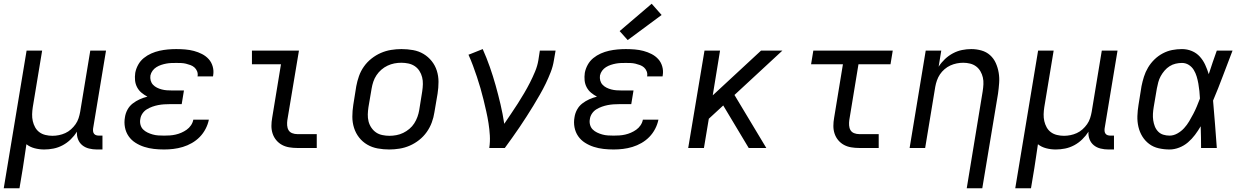

<svg xmlns="http://www.w3.org/2000/svg" viewBox="-24 -790 6644 1025"><path d="M-4 215 118 -520H201L151 -218Q148 -199 147.5 -180Q147 -161 151 -143.5Q155 -126 163.5 -110.5Q172 -95 186 -84.5Q200 -74 218.5 -69.5Q237 -65 256 -65Q273 -65 290.5 -68.5Q308 -72 324.5 -79.5Q341 -87 355 -99.5Q369 -112 379.5 -127Q390 -142 395.5 -159Q401 -176 404 -193L458 -520H542L473 -104Q472 -96 473 -88.5Q474 -81 478.5 -75.5Q483 -70 490 -68Q497 -66 505 -66H523V8H493Q472 8 451.5 3Q431 -2 415.5 -14.5Q400 -27 392.5 -46.5Q385 -66 387 -87Q373 -65 353.5 -46Q334 -27 310.5 -14.5Q287 -2 262 3Q237 8 212 8Q186 8 161 1.5Q136 -5 117 -20Q112 12 107.5 44Q103 76 98 107L80 215Z M852 8Q824 8 797.5 5Q771 2 746 -6Q721 -14 699 -28Q677 -42 662.5 -63Q648 -84 643 -110.5Q638 -137 643 -164Q646 -185 656.5 -204.5Q667 -224 684.5 -237.5Q702 -251 722 -260Q742 -269 763 -274Q763 -274 763 -274Q763 -274 763 -274Q763 -274 763 -274Q763 -274 763 -274Q746 -283 731.5 -295Q717 -307 708 -324Q699 -341 697 -360.5Q695 -380 698 -401Q702 -423 713.5 -444Q725 -465 743.5 -480Q762 -495 783.5 -504.5Q805 -514 827.5 -519Q850 -524 872.5 -526Q895 -528 917 -528Q941 -528 965 -526Q989 -524 1011.5 -518Q1034 -512 1054.5 -501.5Q1075 -491 1090 -474.5Q1105 -458 1111.5 -435Q1118 -412 1114 -388Q1114 -386 1113.5 -384.5Q1113 -383 1113 -382H1030Q1030 -382 1030.5 -383Q1031 -384 1031 -384Q1033 -398 1028 -410Q1023 -422 1014 -430Q1005 -438 993 -442.5Q981 -447 968.5 -450Q956 -453 943 -453.5Q930 -454 917 -454Q903 -454 890 -453.5Q877 -453 863.5 -450.5Q850 -448 836.5 -443.5Q823 -439 811 -431.5Q799 -424 790.5 -412.5Q782 -401 779 -387Q777 -373 780.5 -360Q784 -347 793 -337.5Q802 -328 814 -322Q826 -316 839.5 -312.5Q853 -309 866.5 -308Q880 -307 895 -307H958L946 -234H882Q867 -234 851.5 -233Q836 -232 820.5 -229Q805 -226 789.5 -220.5Q774 -215 760 -206.5Q746 -198 736.5 -184Q727 -170 725 -154Q722 -139 726 -124Q730 -109 740 -99Q750 -89 763.5 -82.5Q777 -76 791.5 -72Q806 -68 821 -67Q836 -66 852 -66Q867 -66 882.5 -67Q898 -68 913.5 -71.5Q929 -75 944 -81.5Q959 -88 972.5 -97.5Q986 -107 995.5 -121Q1005 -135 1008 -151H1091Q1086 -126 1073.5 -102Q1061 -78 1042.5 -59Q1024 -40 1000.5 -26.5Q977 -13 952 -5.5Q927 2 902 5Q877 8 852 8Z M1563 0Q1541 0 1520 -3.5Q1499 -7 1481.5 -16.5Q1464 -26 1451 -41.5Q1438 -57 1431.5 -76.5Q1425 -96 1425 -117.5Q1425 -139 1429 -161L1476 -447H1321V-520H1572L1510 -149Q1508 -135 1509 -120.5Q1510 -106 1516.5 -95Q1523 -84 1536 -79Q1549 -74 1563 -74H1667V0Z M2054 8Q2023 8 1992.5 2.5Q1962 -3 1936.5 -18Q1911 -33 1893 -56Q1875 -79 1866 -107.5Q1857 -136 1857 -167Q1857 -198 1862 -230L1878 -330Q1883 -357 1892.5 -384Q1902 -411 1919 -435Q1936 -459 1959.5 -477.5Q1983 -496 2009.5 -507.5Q2036 -519 2064 -523.5Q2092 -528 2119 -528Q2151 -528 2181.5 -522.5Q2212 -517 2237 -502Q2262 -487 2280.5 -464Q2299 -441 2308 -412.5Q2317 -384 2317 -353Q2317 -322 2312 -290L2295 -190Q2291 -163 2281 -136Q2271 -109 2254 -85Q2237 -61 2213.5 -42.5Q2190 -24 2163.5 -12.5Q2137 -1 2109 3.5Q2081 8 2054 8ZM2055 -65Q2073 -65 2092 -68.5Q2111 -72 2128.5 -80.5Q2146 -89 2161.5 -102Q2177 -115 2187.5 -131.5Q2198 -148 2204.5 -166Q2211 -184 2214 -202L2230 -302Q2233 -322 2233.5 -341Q2234 -360 2229.5 -378Q2225 -396 2215 -411.5Q2205 -427 2190 -437Q2175 -447 2156.5 -451Q2138 -455 2118 -455Q2100 -455 2081.5 -451.5Q2063 -448 2045 -439.5Q2027 -431 2012 -418Q1997 -405 1986 -388.5Q1975 -372 1969 -354Q1963 -336 1960 -318L1943 -218Q1940 -198 1939.5 -179Q1939 -160 1943.5 -142Q1948 -124 1958.5 -108.5Q1969 -93 1983.5 -83Q1998 -73 2017 -69Q2036 -65 2055 -65Z M2588 0Q2593 -34 2591 -67Q2589 -100 2584 -132Q2579 -164 2572 -195Q2565 -226 2557.5 -257Q2550 -288 2541 -319Q2532 -350 2522 -380Q2512 -410 2501 -439.5Q2490 -469 2477 -498L2488 -502L2553 -528Q2574 -481 2591 -432.5Q2608 -384 2622 -334Q2636 -284 2648 -233Q2660 -182 2668 -129Q2686 -156 2704.5 -183Q2723 -210 2740.5 -237.5Q2758 -265 2774.5 -293Q2791 -321 2805.5 -349.5Q2820 -378 2832.5 -408Q2845 -438 2850 -468L2858 -520H2942L2933 -468Q2928 -436 2916 -405Q2904 -374 2889.5 -344Q2875 -314 2858 -284.5Q2841 -255 2823.5 -226Q2806 -197 2787.5 -168.5Q2769 -140 2750 -111.5Q2731 -83 2711 -55.5Q2691 -28 2671 0Z M3252 8Q3224 8 3197.5 5Q3171 2 3146 -6Q3121 -14 3099 -28Q3077 -42 3062.5 -63Q3048 -84 3043 -110.5Q3038 -137 3043 -164Q3046 -185 3056.5 -204.5Q3067 -224 3084.5 -237.5Q3102 -251 3122 -260Q3142 -269 3163 -274Q3163 -274 3163 -274Q3163 -274 3163 -274Q3163 -274 3163 -274Q3163 -274 3163 -274Q3146 -283 3131.5 -295Q3117 -307 3108 -324Q3099 -341 3097 -360.5Q3095 -380 3098 -401Q3102 -423 3113.5 -444Q3125 -465 3143.5 -480Q3162 -495 3183.5 -504.5Q3205 -514 3227.5 -519Q3250 -524 3272.5 -526Q3295 -528 3317 -528Q3341 -528 3365 -526Q3389 -524 3411.5 -518Q3434 -512 3454.5 -501.5Q3475 -491 3490 -474.5Q3505 -458 3511.5 -435Q3518 -412 3514 -388Q3514 -386 3513.5 -384.5Q3513 -383 3513 -382H3430Q3430 -382 3430.5 -383Q3431 -384 3431 -384Q3433 -398 3428 -410Q3423 -422 3414 -430Q3405 -438 3393 -442.5Q3381 -447 3368.5 -450Q3356 -453 3343 -453.5Q3330 -454 3317 -454Q3303 -454 3290 -453.5Q3277 -453 3263.5 -450.5Q3250 -448 3236.5 -443.5Q3223 -439 3211 -431.5Q3199 -424 3190.5 -412.5Q3182 -401 3179 -387Q3177 -373 3180.5 -360Q3184 -347 3193 -337.5Q3202 -328 3214 -322Q3226 -316 3239.5 -312.5Q3253 -309 3266.5 -308Q3280 -307 3295 -307H3358L3346 -234H3282Q3267 -234 3251.5 -233Q3236 -232 3220.5 -229Q3205 -226 3189.5 -220.5Q3174 -215 3160 -206.5Q3146 -198 3136.5 -184Q3127 -170 3125 -154Q3122 -139 3126 -124Q3130 -109 3140 -99Q3150 -89 3163.5 -82.5Q3177 -76 3191.5 -72Q3206 -68 3221 -67Q3236 -66 3252 -66Q3267 -66 3282.5 -67Q3298 -68 3313.5 -71.5Q3329 -75 3344 -81.5Q3359 -88 3372.5 -97.5Q3386 -107 3395.5 -121Q3405 -135 3408 -151H3491Q3486 -126 3473.5 -102Q3461 -78 3442.5 -59Q3424 -40 3400.5 -26.5Q3377 -13 3352 -5.5Q3327 2 3302 5Q3277 8 3252 8ZM3327 -576 3284 -624 3455 -770 3508 -710Z M3650 0 3737 -520H3820L3781 -281L4039 -520H4153L3897 -283L4067 0H3973L3837 -227L3760 -156L3734 0Z M4563 0Q4541 0 4520 -3.5Q4499 -7 4481.5 -16.5Q4464 -26 4451 -41.5Q4438 -57 4431.5 -76.5Q4425 -96 4425 -117.5Q4425 -139 4429 -161L4476 -447H4306L4318 -520H4742L4730 -447H4559L4510 -149Q4508 -135 4509 -120.5Q4510 -106 4516.5 -95Q4523 -84 4536 -79Q4549 -74 4563 -74H4667V0Z M5137 215 5222 -302Q5225 -321 5226 -340Q5227 -359 5223 -376.5Q5219 -394 5210 -409.5Q5201 -425 5187 -435.5Q5173 -446 5155 -450.5Q5137 -455 5118 -455Q5101 -455 5083.5 -451.5Q5066 -448 5049.5 -440.5Q5033 -433 5018.5 -420.5Q5004 -408 4994 -393Q4984 -378 4978 -361Q4972 -344 4969 -327L4915 0H4832L4918 -520H5001L4987 -434Q5001 -456 5020.5 -474.5Q5040 -493 5063.5 -505.5Q5087 -518 5112 -523Q5137 -528 5161 -528Q5189 -528 5215.5 -520.5Q5242 -513 5261.5 -495.5Q5281 -478 5292 -453.5Q5303 -429 5307.5 -402Q5312 -375 5310 -347Q5308 -319 5304 -290L5220 215Z M5396 215 5518 -520H5601L5551 -218Q5548 -199 5547.5 -180Q5547 -161 5551 -143.5Q5555 -126 5563.5 -110.5Q5572 -95 5586 -84.5Q5600 -74 5618.5 -69.5Q5637 -65 5656 -65Q5673 -65 5690.5 -68.5Q5708 -72 5724.5 -79.5Q5741 -87 5755 -99.5Q5769 -112 5779.5 -127Q5790 -142 5795.5 -159Q5801 -176 5804 -193L5858 -520H5942L5873 -104Q5872 -96 5873 -88.5Q5874 -81 5878.5 -75.5Q5883 -70 5890 -68Q5897 -66 5905 -66H5923V8H5893Q5872 8 5851.5 3Q5831 -2 5815.5 -14.5Q5800 -27 5792.5 -46.5Q5785 -66 5787 -87Q5773 -65 5753.5 -46Q5734 -27 5710.5 -14.5Q5687 -2 5662 3Q5637 8 5612 8Q5586 8 5561 1.5Q5536 -5 5517 -20Q5512 12 5507.5 44Q5503 76 5498 107L5480 215Z M6220 8Q6190 8 6161.5 1.5Q6133 -5 6111 -21.5Q6089 -38 6074.5 -61.5Q6060 -85 6053.5 -113Q6047 -141 6048 -170.5Q6049 -200 6054 -230L6070 -330Q6075 -355 6083 -380.5Q6091 -406 6105 -429.5Q6119 -453 6139 -472.5Q6159 -492 6183.5 -505Q6208 -518 6234 -523Q6260 -528 6286 -528Q6314 -528 6339 -517.5Q6364 -507 6381.5 -487.5Q6399 -468 6410 -444Q6421 -420 6429 -394Q6439 -426 6450 -457.5Q6461 -489 6472 -520H6556Q6530 -453 6505 -386Q6480 -319 6452 -253Q6458 -190 6462.5 -126.5Q6467 -63 6472 0H6388Q6388 -28 6387.5 -56Q6387 -84 6386 -113V-114Q6386 -115 6386 -115Q6386 -115 6386 -116Q6372 -92 6355.5 -70Q6339 -48 6318 -30Q6297 -12 6271 -2Q6245 8 6220 8ZM6220 -66Q6241 -66 6261.5 -77.5Q6282 -89 6297.5 -106Q6313 -123 6324.5 -142.5Q6336 -162 6346.5 -182Q6357 -202 6365.5 -222.5Q6374 -243 6382 -264Q6381 -284 6379 -304Q6377 -324 6373.5 -343.5Q6370 -363 6364.5 -381.5Q6359 -400 6349 -416.5Q6339 -433 6322.5 -443.5Q6306 -454 6286 -454Q6269 -454 6252 -450Q6235 -446 6220 -436.5Q6205 -427 6193 -413Q6181 -399 6172.5 -383.5Q6164 -368 6159.5 -351Q6155 -334 6152 -318L6135 -218Q6132 -200 6131 -182.5Q6130 -165 6132.5 -148Q6135 -131 6141 -115.5Q6147 -100 6158.5 -88Q6170 -76 6186 -71Q6202 -66 6220 -66Z"/></svg>

Font: Iosevka SS04 Extended Oblique
Style: Regular
Weight: 400
Width: 7
Italic angle: -9°
Monospace: yes
Designer: Belleve Invis
Foundry: Belleve Invis
Version: Version 19.0.0; ttfautohint (v1.8.4)